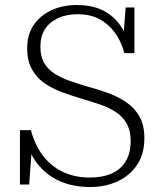

<svg xmlns="http://www.w3.org/2000/svg" viewBox="-20 -740 655 770"><path d="M340 -28Q390 -28 426.5 -43.5Q463 -59 483.5 -92Q504 -125 504 -174Q504 -216 488 -244.5Q472 -273 444 -291Q416 -309 381 -321Q346 -333 308 -344Q268 -356 228.5 -370.5Q189 -385 157.5 -407Q126 -429 107.5 -463Q89 -497 89 -546Q89 -601 115 -639.5Q141 -678 186.5 -699Q232 -720 289 -720Q342 -720 382.5 -703Q423 -686 452.5 -651Q482 -616 498 -563L473 -570L484 -710H519V-527H479Q465 -577 439 -611.5Q413 -646 376.5 -664.5Q340 -683 292 -683Q246 -683 212 -667Q178 -651 160 -622.5Q142 -594 142 -552Q142 -513 157.5 -487Q173 -461 200 -444Q227 -427 261.5 -415Q296 -403 334 -392Q376 -381 416 -366Q456 -351 488.5 -328.5Q521 -306 540 -271.5Q559 -237 559 -186Q559 -122 529.5 -78.5Q500 -35 451 -12.5Q402 10 342 10Q276 10 224.5 -11.5Q173 -33 137 -75Q101 -117 83 -179L109 -164L97 0H60V-218H104Q120 -158 152.5 -115.5Q185 -73 232.5 -50.5Q280 -28 340 -28Z"/></svg>

Font: Roboto Serif 36pt ExtraLight
Style: Regular
Weight: 250
Designer: Greg Gazdowicz
Foundry: Commercial Type
Version: Version 1.008